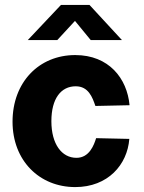

<svg xmlns="http://www.w3.org/2000/svg" viewBox="-20 -751 584 781"><path d="M349 -588H476L344 -731H228L93 -588H213L285 -666ZM286 -527C138 -527 31 -416 31 -256C31 -98 140 10 286 10C419 10 498 -81 506 -186L371 -189C362 -160 343 -109 291 -109C231 -109 189 -165 189 -258C189 -350 228 -400 288 -400C340 -400 356 -355 368 -320L507 -323C497 -432 423 -527 286 -527Z"/></svg>

Font: United Sans ExtraBold
Style: Regular
Weight: 800
Designer: Pablo Impallari, Rodrigo Fuenzalida (Modified by Dan O. Williams)
Version: Version 1.000;PS 001.000;hotconv 1.0.88;makeotf.lib2.5.64775